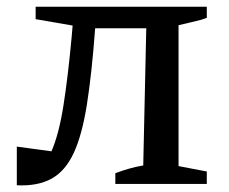

<svg xmlns="http://www.w3.org/2000/svg" viewBox="-20 -547 681 571"><path d="M30 4V-111L133 -97Q155 -147 168.5 -232Q182 -317 193 -436L196 -471L86 -490V-527H595V-494Q580 -488 563.5 -484.5Q547 -481 511 -472V-53L595 -37V0H323V-32Q345 -40 364 -45.5Q383 -51 406 -55L415 -463H263Q253 -328 238.5 -236.5Q224 -145 199 -91.5Q174 -38 133 -15.5Q92 7 30 4Z"/></svg>

Font: Piazzolla SC Medium
Style: Regular
Weight: 500
Designer: Juan Pablo del Peral
Foundry: Huerta Tipografica
Version: Version 1.330